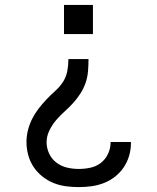

<svg xmlns="http://www.w3.org/2000/svg" viewBox="-20 -540 640 783"><path d="M241 -401V-520H359V-401ZM301 223Q275 223 248.5 219.5Q222 216 197.5 206Q173 196 152 179Q131 162 116.5 140Q102 118 95 92Q88 66 88 40Q88 15 94 -9Q100 -33 111 -55Q122 -77 137 -96.5Q152 -116 169 -134Q186 -152 204.5 -168.5Q223 -185 236.5 -205.5Q250 -226 254.5 -250.5Q259 -275 259 -299H341Q341 -275 339 -250Q337 -225 329 -202Q321 -179 307.5 -158Q294 -137 277.5 -119Q261 -101 242.5 -84.5Q224 -68 208 -49Q192 -30 181 -7Q170 16 170 40Q170 64 180.5 86.5Q191 109 210.5 123.5Q230 138 253.5 143.5Q277 149 301 149Q325 149 348.5 144Q372 139 391 124.5Q410 110 420.5 87.5Q431 65 431 42Q431 41 431 40Q431 39 431 39H514Q514 40 514 41Q514 42 514 44Q514 70 506.5 95.5Q499 121 484.5 142.5Q470 164 449 180.5Q428 197 403.5 206.5Q379 216 353 219.5Q327 223 301 223Z"/></svg>

Font: Iosevka SS04 Extended
Style: Regular
Weight: 400
Width: 7
Monospace: yes
Designer: Belleve Invis
Foundry: Belleve Invis
Version: Version 19.0.0; ttfautohint (v1.8.4)